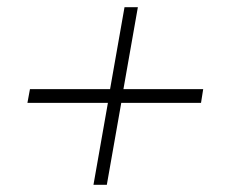

<svg xmlns="http://www.w3.org/2000/svg" viewBox="-20 -512 640 532"><path d="M56 -227 63 -265H285L325 -492H362L322 -265H543L537 -227H316L276 0H239L279 -227Z"/></svg>

Font: Livvic ExtraLight
Style: Italic
Weight: 275
Italic angle: -10°
Designer: Jacques Le Bailly, Baron von Fonthausen
Version: Version 1.001; ttfautohint (v1.8.2)